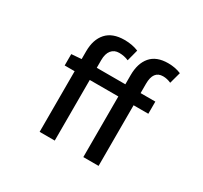

<svg xmlns="http://www.w3.org/2000/svg" viewBox="-163 -1033 1326 1256"><g transform="rotate(30 500.0 -405.0)"><path d="M870.1 -791 846.7 -705.1Q816.4 -718.8 786.1 -718.8Q712.9 -718.8 712.9 -620.1V-549.8H824.2V-458H712.9V0H597.7V-458H381.8V0H267.6V-458H192.4V-543.9L267.6 -549.8V-608.4Q267.6 -697.3 313 -748Q358.4 -798.8 449.2 -798.8Q507.8 -798.8 554.7 -779.3L532.2 -693.4Q499 -708 460.9 -708Q423.8 -708 402.8 -682.1Q381.8 -656.2 381.8 -607.4V-549.8H597.7V-619.1Q597.7 -708 641.1 -758.8Q684.6 -809.6 772.5 -809.6Q826.2 -809.6 870.1 -791Z"/></g></svg>

Font: GenEi Gothic M SemiBold
Style: Regular
Weight: 500
Designer: o_tamon (Modified); [Source Han Sans]
Ryoko NISHIZUKA  (kana & ideographs); Paul D. Hunt (Latin, Greek & Cyrillic); Wenl
Version: Version 1.1a;Original Version 1.004